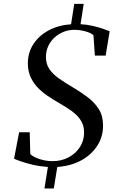

<svg xmlns="http://www.w3.org/2000/svg" viewBox="-20 -880 637 1024"><path d="M217 125 235.5 10.5Q193 7.5 156.2 -1Q119.5 -9.5 93 -18.8Q66.5 -28 55 -33.5L82 -174.5H138.5L141.5 -58Q160 -41 193.5 -30.8Q227 -20.5 260.5 -20.5Q307.5 -20.5 345.8 -40.8Q384 -61 406.2 -95.8Q428.5 -130.5 428.5 -173Q428.5 -204.5 416.2 -228.2Q404 -252 383.2 -270.8Q362.5 -289.5 337.2 -305.2Q312 -321 286 -336Q261 -350.5 233.5 -369Q206 -387.5 182.2 -411.8Q158.5 -436 143.8 -467.8Q129 -499.5 128.5 -540.5Q128.5 -599.5 158.2 -645Q188 -690.5 240 -718.2Q292 -746 359 -750.5L376 -859.5H426.5L409.5 -751Q445.5 -749 476.5 -741.5Q507.5 -734 530.2 -726.2Q553 -718.5 565 -713.5L543.5 -583.5H486L478.5 -692Q465.5 -704.5 435.8 -712.8Q406 -721 376 -721Q346 -721 319 -710Q292 -699 270.8 -679.8Q249.5 -660.5 237.2 -634Q225 -607.5 225 -576Q225 -538.5 243.5 -511.2Q262 -484 295.2 -460.8Q328.5 -437.5 372 -412Q413 -387.5 448.8 -360.5Q484.5 -333.5 507 -297.8Q529.5 -262 529.5 -211Q530 -152 499.5 -103.8Q469 -55.5 414.2 -25.2Q359.5 5 285.5 10.5L267 125Z"/></svg>

Font: Merriweather 120pt
Style: Italic
Weight: 400
Italic angle: -7.8°
Version: Version 2.101